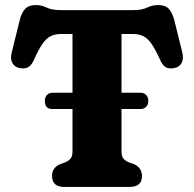

<svg xmlns="http://www.w3.org/2000/svg" viewBox="-20 -740 768 760"><path d="M157.5 -341Q157.5 -355 166 -364Q174.5 -373 187.5 -373H267V-605.5H223Q198.5 -605.5 181.2 -597.2Q164 -589 148.5 -567Q133 -545 114 -502.5Q104.5 -480.5 90.5 -473.5Q76.5 -466.5 58 -470.5Q38.5 -474 29.2 -490.2Q20 -506.5 26 -530.5L57.5 -658Q65.5 -690.5 79.8 -705.2Q94 -720 121.5 -720Q144.5 -720 165 -710Q185.5 -700 220 -700H508Q542 -700 562.5 -710Q583 -720 606 -720Q634 -720 648 -705.2Q662 -690.5 670.5 -658L702 -530.5Q707.5 -506.5 698.5 -490.2Q689.5 -474 669.5 -470.5Q651 -466.5 637.2 -473.5Q623.5 -480.5 614 -502.5Q595 -545 579.5 -567Q564 -589 546.8 -597.2Q529.5 -605.5 505 -605.5H461V-373H536.5Q550 -373 558.5 -364Q567 -355 567 -341Q567 -326 558.5 -317.2Q550 -308.5 536.5 -308.5H461V-140.5Q461 -121 469 -111.8Q477 -102.5 490 -97.5L512 -89.5Q542 -75 542 -43Q542 0 492.5 0H235Q186 0 186 -43.5Q186 -75 216 -89.5L238 -97.5Q251 -102.5 259 -111.8Q267 -121 267 -140.5V-308.5H186.5Q157.5 -308.5 157.5 -341Z"/></svg>

Font: Fraunces 9pt SuperSoft
Style: Bold
Weight: 700
Version: Version 1.000;[b76b70a41]